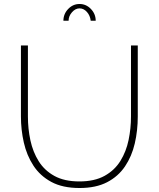

<svg xmlns="http://www.w3.org/2000/svg" viewBox="-20 -938 796 963"><path d="M379 5Q294 5 237.5 -25.5Q181 -56 147.5 -107.5Q114 -159 99.5 -223Q85 -287 85 -354V-710H120V-354Q120 -292 132.5 -234Q145 -176 174 -129.5Q203 -83 253 -55.5Q303 -28 378 -28Q454 -28 504.5 -56Q555 -84 584 -131Q613 -178 625 -236Q637 -294 637 -354V-710H671V-354Q671 -283 656 -218.5Q641 -154 607 -103.5Q573 -53 517 -24Q461 5 379 5ZM379 -896Q358 -896 341 -876.5Q324 -857 324 -834H298Q298 -868 322 -893Q346 -918 379 -918Q412 -918 436 -893Q460 -868 460 -834H435Q432 -860 416 -878Q400 -896 379 -896Z"/></svg>

Font: Raleway ExtraLight
Style: Regular
Weight: 200
Designer: Matt McInerney, Pablo Impallari, Rodrigo Fuenzalida
Foundry: Matt McInerney, Pablo Impallari, Rodrigo Fuenzalida
Version: Version 4.026